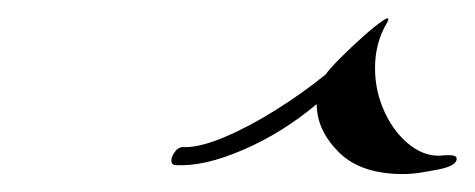

<svg xmlns="http://www.w3.org/2000/svg" viewBox="-20 -522 529 214"><path d="M176 -338Q171 -338 171 -343Q171 -348 175.5 -353.5Q180 -359 186 -358Q204 -358 231 -369.5Q258 -381 287.5 -399.5Q317 -418 343 -439Q347 -445 359.5 -457.5Q372 -470 385.5 -482Q399 -494 407.5 -499.5Q416 -505 411 -496Q398 -474 398 -446Q398 -420 409 -396.5Q420 -373 438 -359.5Q456 -346 476 -349H481Q489 -349 489 -345Q489 -337 468 -333Q458 -331 448 -329.5Q438 -328 429 -328Q382 -328 357.5 -352.5Q333 -377 333 -406Q295 -374 251 -355Q207 -336 176 -338Z"/></svg>

Font: Arizonia
Style: Regular
Weight: 400
Designer: Robert E. Leuschke
Foundry: Robert E. Leuschke
Version: Version 1.010; ttfautohint (v1.8.4.7-5d5b)